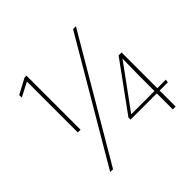

<svg xmlns="http://www.w3.org/2000/svg" viewBox="-171 -873 1049 1049"><g transform="rotate(-45 354.0 -348.0)"><path d="M143 -671H142L61 -629V-649L149 -696H164V-278H143ZM546 -696 137 0H115L524 -696ZM599 0V-272L601 -390H600L564 -340L420 -143V-142H687L684 -124H396V-140L598 -418H621V0Z"/></g></svg>

Font: Murecho Thin
Style: Regular
Weight: 100
Designer: Neil Summerour
Foundry: Positype
Version: Version 1.010